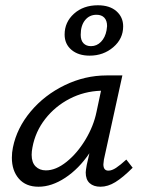

<svg xmlns="http://www.w3.org/2000/svg" viewBox="-20 -702 547 728"><path d="M483 -66Q446 -29 417.5 -11.5Q389 6 361 6Q335 6 320 -7.5Q305 -21 305 -48Q305 -55 309 -77L319 -121Q279 -62 227.5 -28Q176 6 126 6Q78 6 51.5 -24.5Q25 -55 25 -104Q25 -124 29 -143Q44 -217 96.5 -279.5Q149 -342 225.5 -379Q302 -416 384 -416H444L374 -97Q372 -83 372 -79Q372 -55 391 -55Q404 -55 420 -65.5Q436 -76 459 -97ZM346 -278 363 -358Q299 -356 244 -327.5Q189 -299 151.5 -251Q114 -203 103 -143Q100 -128 100 -115Q100 -86 115 -71Q130 -56 154 -56Q192 -56 232.5 -88.5Q273 -121 304 -172.5Q335 -224 346 -278ZM225 -571Q225 -618 260.5 -650Q296 -682 351 -682Q396 -682 421.5 -659.5Q447 -637 447 -602Q447 -555 409.5 -523Q372 -491 320 -491Q277 -491 251 -513Q225 -535 225 -571ZM384 -587Q386 -599 386 -603Q386 -624 375.5 -635Q365 -646 346 -646Q319 -646 302.5 -625.5Q286 -605 286 -570Q286 -549 296.5 -538Q307 -527 325 -527Q347 -527 363 -543.5Q379 -560 384 -587Z"/></svg>

Font: Ysabeau Medium
Style: Italic
Weight: 500
Italic angle: -12°
Designer: Christian Thalmann (Catharsis Fonts)
Version: Version 0.003